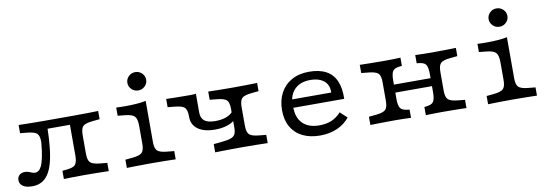

<svg xmlns="http://www.w3.org/2000/svg" viewBox="-55 -957 3682 1298"><g transform="rotate(-10 1786.5 -308.0)"><path d="M441.1 -2.4Q396.8 -2.4 364.1 -1.6Q331.5 -0.8 300.8 0V-56.5L330.6 -59.7Q376.6 -63.7 390.7 -81Q404.8 -98.4 404.8 -142.7V-206.5H477.4V-142.7Q477.4 -98.4 493.5 -82.3Q509.7 -66.1 559.7 -61.3L608.9 -56.5V0Q571.8 -0.8 533.1 -1.6Q494.4 -2.4 441.1 -2.4ZM83.1 11.3Q41.9 11.3 19.4 -3.6Q-3.2 -18.5 -3.2 -45.2Q-3.2 -66.9 10.9 -79.8Q25 -92.7 48.4 -92.7Q63.7 -92.7 75 -88.7Q86.3 -84.7 96.4 -80.2Q106.5 -75.8 116.1 -75.8Q128.2 -75.8 139.5 -82.7Q150.8 -89.5 160.9 -109.3Q171 -129 179.4 -167.7Q187.9 -206.5 193.5 -270.2Q194.4 -315.3 178.2 -331Q162.1 -346.8 112.1 -351.6L62.9 -356.5V-412.9Q100 -412.1 138.7 -411.3Q177.4 -410.5 230.6 -410.5H232.3H440.3H441.1Q494.4 -410.5 533.1 -411.3Q571.8 -412.1 608.9 -412.9V-356.5L559.7 -351.6Q509.7 -346.8 493.5 -331Q477.4 -315.3 477.4 -270.2V-206.5H404.8V-367.7L420.2 -354H235.5L251.6 -362.1Q250 -281.5 243.1 -220.2Q236.3 -158.9 223.4 -114.9Q210.5 -71 190.7 -43.1Q171 -15.3 144.4 -2Q117.7 11.3 83.1 11.3Z M864.5 -206.5V-263.7Q864.5 -312.9 848.4 -330.6Q832.3 -348.4 782.3 -353.2L733.1 -358.1V-414.5Q744.4 -413.7 761.3 -413.3Q778.2 -412.9 798.4 -412.9Q837.1 -412.9 873.8 -415.7Q910.5 -418.5 937.1 -424.2V-414.5V-206.5ZM900.8 -2.4Q847.6 -2.4 808.9 -1.6Q770.2 -0.8 733.1 0V-56.5L782.3 -61.3Q832.3 -66.1 848.4 -82.3Q864.5 -98.4 864.5 -142.7V-206.5H937.1V-142.7Q937.1 -98.4 953.2 -82.3Q969.4 -66.1 1019.4 -61.3L1068.5 -56.5V0Q1031.5 -0.8 992.7 -1.6Q954 -2.4 900.8 -2.4ZM900.8 -502.4Q874.2 -502.4 855.2 -521Q836.3 -539.5 836.3 -565.3Q836.3 -591.1 855.2 -609.7Q874.2 -628.2 900.8 -628.2Q927.4 -628.2 946.4 -609.7Q965.3 -591.1 965.3 -565.3Q965.3 -539.5 946.4 -521Q927.4 -502.4 900.8 -502.4Z M1366.9 -151.6Q1291.1 -151.6 1249.2 -181.9Q1207.3 -212.1 1207.3 -266.9V-270.2Q1207.3 -315.3 1191.1 -331Q1175 -346.8 1125 -351.6L1075.8 -356.5V-412.9Q1112.9 -412.1 1151.6 -411.3Q1190.3 -410.5 1243.5 -410.5Q1262.1 -410.5 1279.8 -412.9V-284.7Q1279.8 -245.2 1303.2 -226.6Q1326.6 -208.1 1378.2 -208.1Q1420.2 -208.1 1451.2 -219.4Q1482.3 -230.6 1500 -251.6V-191.1Q1482.3 -173.4 1446.4 -162.5Q1410.5 -151.6 1366.9 -151.6ZM1532.3 -2.4Q1491.9 -2.4 1458.9 -2Q1425.8 -1.6 1396.8 -1.2Q1367.7 -0.8 1339.5 0V-56.5L1389.5 -61.3Q1433.1 -65.3 1456 -73Q1479 -80.6 1487.5 -96.8Q1496 -112.9 1496 -142.7V-270.2Q1496 -315.3 1479.8 -331Q1463.7 -346.8 1413.7 -351.6L1364.5 -356.5V-412.9Q1401.6 -412.1 1440.3 -411.3Q1479 -410.5 1532.3 -410.5Q1585.5 -410.5 1624.2 -411.3Q1662.9 -412.1 1700 -412.9V-356.5L1650.8 -351.6Q1600.8 -346.8 1584.7 -331Q1568.5 -315.3 1568.5 -270.2V-142.7Q1568.5 -98.4 1584.7 -82.3Q1600.8 -66.1 1650.8 -61.3L1700 -56.5V0Q1662.9 -0.8 1624.2 -1.6Q1585.5 -2.4 1532.3 -2.4Z M2058.9 11.3Q1990.3 11.3 1939.5 -13.7Q1888.7 -38.7 1861.3 -86.3Q1833.9 -133.9 1833.9 -200.8Q1833.9 -268.5 1860.9 -319.4Q1887.9 -370.2 1938.3 -398.4Q1988.7 -426.6 2058.1 -426.6Q2128.2 -426.6 2174.2 -402Q2220.2 -377.4 2241.9 -328.2Q2263.7 -279 2261.3 -204.8H1878.2L1877.4 -262.1H2182.3Q2183.9 -296.8 2169.4 -320.6Q2154.8 -344.4 2126.2 -357.3Q2097.6 -370.2 2056.5 -370.2Q1994.4 -370.2 1956.5 -337.9Q1918.5 -305.6 1912.1 -247.6L1914.5 -245.2Q1913.7 -239.5 1912.9 -229.8Q1912.1 -220.2 1912.1 -209.7Q1912.1 -136.3 1952 -96.8Q1991.9 -57.3 2066.1 -57.3Q2113.7 -57.3 2149.2 -72.2Q2184.7 -87.1 2215.3 -120.2L2262.1 -76.6Q2228.2 -33.9 2175.8 -11.3Q2123.4 11.3 2058.9 11.3Z M2896.8 -2.4Q2862.1 -2.4 2835.9 -1.6Q2809.7 -0.8 2785.5 0V-56.5L2794.4 -57.3Q2836.3 -61.3 2848.4 -79.8Q2860.5 -98.4 2860.5 -142.7V-206.5H2933.1V-142.7Q2933.1 -98.4 2949.2 -82.3Q2965.3 -66.1 3015.3 -61.3L3064.5 -56.5V0Q3027.4 -0.8 2988.7 -1.6Q2950 -2.4 2896.8 -2.4ZM2572.6 -2.4Q2519.4 -2.4 2480.6 -1.6Q2441.9 -0.8 2404.8 0V-56.5L2454 -61.3Q2504 -66.1 2520.2 -82.3Q2536.3 -98.4 2536.3 -142.7V-270.2Q2536.3 -315.3 2520.2 -331Q2504 -346.8 2454 -351.6L2404.8 -356.5V-412.9Q2441.9 -412.1 2480.6 -411.3Q2519.4 -410.5 2572.6 -410.5Q2608.1 -410.5 2633.9 -411.3Q2659.7 -412.1 2683.9 -412.9V-356.5L2675 -355.6Q2633.1 -352.4 2621 -333.9Q2608.9 -315.3 2608.9 -270.2V-142.7Q2608.9 -98.4 2621 -79.8Q2633.1 -61.3 2675 -57.3L2683.9 -56.5V0Q2659.7 -0.8 2633.9 -1.6Q2608.1 -2.4 2572.6 -2.4ZM2860.5 -206.5V-270.2Q2860.5 -315.3 2848.4 -333.9Q2836.3 -352.4 2794.4 -355.6L2785.5 -356.5V-412.9Q2809.7 -412.1 2835.9 -411.3Q2862.1 -410.5 2896.8 -410.5Q2950 -410.5 2988.7 -411.3Q3027.4 -412.1 3064.5 -412.9V-356.5L3015.3 -351.6Q2965.3 -346.8 2949.2 -331Q2933.1 -315.3 2933.1 -270.2V-206.5ZM2581.5 -186.3V-241.1H2886.3V-186.3Z M3344.4 -206.5V-263.7Q3344.4 -312.9 3328.2 -330.6Q3312.1 -348.4 3262.1 -353.2L3212.9 -358.1V-414.5Q3224.2 -413.7 3241.1 -413.3Q3258.1 -412.9 3278.2 -412.9Q3316.9 -412.9 3353.6 -415.7Q3390.3 -418.5 3416.9 -424.2V-414.5V-206.5ZM3380.6 -2.4Q3327.4 -2.4 3288.7 -1.6Q3250 -0.8 3212.9 0V-56.5L3262.1 -61.3Q3312.1 -66.1 3328.2 -82.3Q3344.4 -98.4 3344.4 -142.7V-206.5H3416.9V-142.7Q3416.9 -98.4 3433.1 -82.3Q3449.2 -66.1 3499.2 -61.3L3548.4 -56.5V0Q3511.3 -0.8 3472.6 -1.6Q3433.9 -2.4 3380.6 -2.4ZM3380.6 -502.4Q3354 -502.4 3335.1 -521Q3316.1 -539.5 3316.1 -565.3Q3316.1 -591.1 3335.1 -609.7Q3354 -628.2 3380.6 -628.2Q3407.3 -628.2 3426.2 -609.7Q3445.2 -591.1 3445.2 -565.3Q3445.2 -539.5 3426.2 -521Q3407.3 -502.4 3380.6 -502.4Z"/></g></svg>

Font: Playfair 5pt SemiExpanded Light
Style: Regular
Weight: 300
Width: 6
Designer: Claus Eggers Sørensen
Foundry: Claus Eggers Sørensen
Version: Version 2.203